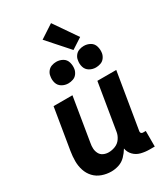

<svg xmlns="http://www.w3.org/2000/svg" viewBox="-238 -1094 1052 1207"><g transform="rotate(-30 288.0 -491.0)"><path d="M202 8Q230 8 257.5 -1Q285 -10 306 -31.5Q327 -53 342 -78Q347 -49 367.5 -28Q388 -7 417.5 0.5Q447 8 478 8H516V-105H496Q491 -105 486.5 -107.5Q482 -110 480.5 -115Q479 -120 480 -125L547 -530H410L354 -191Q350 -167 335 -145.5Q320 -124 296 -114.5Q272 -105 248 -105Q228 -105 210.5 -113Q193 -121 184 -138Q175 -155 174 -174.5Q173 -194 177 -214L229 -530H92L43 -233Q37 -197 37 -162Q37 -127 47.5 -95Q58 -63 80.5 -39Q103 -15 135.5 -3.5Q168 8 202 8ZM445 -607Q462 -607 479.5 -613Q497 -619 508 -634Q519 -649 522 -666Q526 -691 519 -715Q512 -739 491 -751Q470 -763 445 -763Q428 -763 411 -757Q394 -751 382.5 -736Q371 -721 369 -704Q364 -679 371 -655.5Q378 -632 399 -619.5Q420 -607 445 -607ZM245 -607Q262 -607 279.5 -613Q297 -619 308 -634Q319 -649 322 -666Q326 -691 319 -715Q312 -739 291 -751Q270 -763 245 -763Q228 -763 211 -757Q194 -751 182.5 -736Q171 -721 169 -704Q164 -679 171 -655.5Q178 -632 199 -619.5Q220 -607 245 -607ZM377 -773 454 -823 339 -990 241 -926Z"/></g></svg>

Font: Iosevka Sparkle Extrabold
Style: Italic
Weight: 800
Italic angle: -9°
Designer: Belleve Invis
Foundry: Belleve Invis
Version: Version 4.5.0; ttfautohint (v1.8.3)